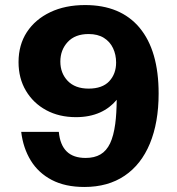

<svg xmlns="http://www.w3.org/2000/svg" viewBox="-20 -732 698 756"><path d="M529.7 -622.7C479.7 -682.3 408.2 -712.1 315.3 -712.1C263.1 -712.1 217.2 -702.8 177.9 -684C138.5 -665.3 107.9 -639.1 85.8 -605.6C64 -572.1 53 -532.7 53 -487.5C53 -445 62.7 -407.3 82 -374.8C101.3 -342.2 127.9 -316.7 161.8 -298.3C195.7 -279.9 234.9 -270.7 279.4 -270.7C314.8 -270.7 346.4 -276.9 373.8 -289.1C400.1 -300.9 422 -317.8 439.6 -339C439.1 -303.2 437.4 -271 433.8 -244.6C429.6 -213 422.8 -187.3 413.5 -167.6C404.1 -148 391.6 -133.4 375.7 -124.1C359.9 -114.7 340.4 -110.1 317.1 -110.1C284.9 -110.1 260 -118.6 242.6 -135.7C225.1 -152.8 214.8 -178.4 211.6 -212.7H63.5C68.6 -170.1 81.2 -132.5 101.2 -99.9C121.2 -67.3 148.8 -41.8 184 -23.4C219.2 -5 261.9 4.2 312.2 4.2C374.2 4.2 427 -10.5 470.5 -39.9C514.1 -69.2 547.3 -111.6 570.2 -166.7C593 -221.9 604.6 -287.5 604.6 -363.7C604.6 -476.5 579.5 -562.9 529.6 -622.6ZM410.2 -412.1C392 -392.8 364.9 -383.1 328.9 -383.1C293.4 -383.1 266 -393.3 246.5 -413.6C227.2 -433.9 217.6 -459.2 217.6 -489.6C217.6 -519.9 227.2 -545.6 246.5 -566.5C265.9 -587.5 293.3 -598 328.9 -598C352.8 -598 372.8 -593 388.9 -583C404.9 -573 417.1 -559.4 425.1 -542.3C433.2 -525.2 437.2 -506.3 437.2 -485.7C437.2 -456 428.2 -431.5 410.1 -412.1Z"/></svg>

Font: Diatome
Style: Bold
Weight: 700
Designer: 15.100.17
Foundry: 15.100.17
Version: Version 1.004;Fontself Maker 3.5.8